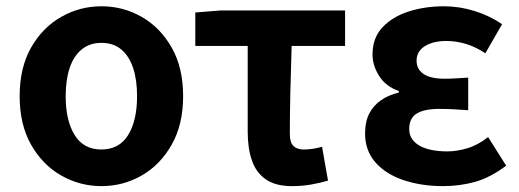

<svg xmlns="http://www.w3.org/2000/svg" viewBox="-20 -594 1696 627"><path d="M311.2 13.8Q240.7 13.8 179.8 -21Q118.8 -55.7 81.5 -121.5Q44.2 -187.3 44.2 -279.9Q44.2 -373.1 81.5 -438.6Q118.8 -504.1 179.8 -538.8Q240.7 -573.5 311.2 -573.5Q382.4 -573.5 442.9 -538.8Q503.4 -504.1 540.7 -438.6Q578 -373.1 578 -279.9Q578 -187.3 540.7 -121.5Q503.4 -55.7 442.9 -21Q382.4 13.8 311.2 13.8ZM311.2 -105.8Q369.3 -105.8 398.5 -153.1Q427.6 -200.4 427.6 -279.9Q427.6 -332.7 414.8 -371.7Q401.9 -410.7 376.2 -432.3Q350.5 -454 311.2 -454Q272.7 -454 246.5 -432.3Q220.2 -410.7 207.4 -371.7Q194.5 -332.7 194.5 -279.9Q194.5 -200.4 223.7 -153.1Q252.8 -105.8 311.2 -105.8Z M933.6 13.8Q879.8 13.8 848.1 -8.2Q816.4 -30.2 802.7 -69.9Q788.9 -109.6 788.9 -163.7V-444.1H617.8V-553.2L699.9 -559.8H1106.9V-444.1H932.4Q929.8 -366.2 928.1 -291.4Q926.5 -216.7 926.5 -157.7Q926.5 -128.1 938.5 -117Q950.6 -105.8 970.9 -105.8Q986 -105.8 1000.4 -107.9Q1014.7 -110 1031.7 -114.6L1051.2 -4.2Q1027.6 2.9 997.7 8.3Q967.7 13.8 933.6 13.8Z M1426.9 13.8Q1356.1 13.8 1298 -5.7Q1239.9 -25.2 1206 -63.7Q1172.2 -102.2 1172.2 -158.2Q1172.2 -196.6 1185.9 -223.3Q1199.7 -250 1224.7 -267Q1249.6 -284 1282.5 -291.8V-296.8Q1239.9 -311.5 1218.2 -345.9Q1196.5 -380.4 1196.5 -415.9Q1196.5 -470.3 1229.2 -505Q1261.9 -539.6 1315 -556.6Q1368.1 -573.5 1429.8 -573.5Q1480.1 -573.5 1529.4 -558.2Q1578.6 -542.9 1619.6 -515.1L1565 -420Q1535.6 -439.8 1503.4 -450Q1471.1 -460.2 1437.1 -460.2Q1394.7 -460.2 1367.5 -443.3Q1340.4 -426.4 1340.4 -396Q1340.4 -367.9 1363.2 -352.4Q1386.1 -336.9 1432.6 -336.9Q1450 -336.9 1469.9 -338.2Q1489.8 -339.5 1509 -340.5V-234Q1484.4 -236 1460.8 -237.2Q1437.2 -238.4 1415.1 -238.4Q1364.8 -238.4 1340.5 -223Q1316.3 -207.6 1316.3 -172.6Q1316.3 -138.3 1349 -118.9Q1381.7 -99.6 1441.8 -99.6Q1471.3 -99.6 1506 -109.8Q1540.6 -120 1574 -146.4L1633 -52.9Q1580.2 -13.5 1530.7 0.1Q1481.2 13.8 1426.9 13.8Z"/></svg>

Font: Noto Sans SC Thin
Style: Regular
Weight: 100
Designer: Ryoko NISHIZUKA 西塚涼子 (kana, bopomofo & ideographs); Paul D. Hunt (Latin, Greek & Cyrillic); Sandoll Communications 산돌커뮤니
Foundry: Adobe
Version: Version 2.004-H2;hotconv 1.0.118;makeotfexe 2.5.65603